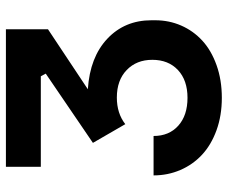

<svg xmlns="http://www.w3.org/2000/svg" viewBox="-82 -688 789 666"><g transform="rotate(-90 313.0 -355.5)"><path d="M306.2 19Q244.6 19 193.6 0.5Q142.6 -18.1 108.4 -50Q74.2 -82 55.7 -125.2Q37.1 -168.5 37.1 -217.8H173.8Q173.8 -164.1 209.5 -132.1Q245.1 -100.1 306.2 -100.1Q367.2 -100.1 402.6 -133.3Q438 -166.5 438 -222.2Q438 -276.9 402.6 -311Q367.2 -345.2 307.1 -345.2Q252.4 -345.2 214.8 -315.9L149.9 -428.2L390.1 -591.8L380.9 -608.9H66.9V-730H543.9V-584L335.9 -445.8Q447.3 -438.5 511.2 -378.2Q575.2 -317.9 575.2 -225.1V-211.9Q575.2 -164.1 556.9 -122.1Q538.6 -80.1 504.6 -48.8Q470.7 -17.6 419.4 0.7Q368.2 19 306.2 19Z"/></g></svg>

Font: Sora SemiBold
Style: Regular
Weight: 600
Designer: Jonathan Barnbrook, Julián Moncada
Foundry: Barnbrook Fonts
Version: Version 2.000